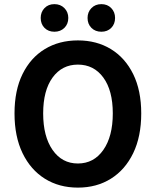

<svg xmlns="http://www.w3.org/2000/svg" viewBox="-20 -877 738 910"><path d="M349.1 12.2Q260.3 12.2 192.6 -30Q125 -72.3 86.9 -151.1Q48.8 -230 48.8 -339.4Q48.8 -448.7 86.9 -526.1Q125 -603.5 192.6 -644.5Q260.3 -685.5 349.1 -685.5Q438 -685.5 505.6 -644.3Q573.2 -603 611.3 -525.6Q649.4 -448.2 649.4 -339.4Q649.4 -230 611.3 -151.1Q573.2 -72.3 505.6 -30Q438 12.2 349.1 12.2ZM349.1 -102.1Q424.8 -102.1 469.7 -166.3Q514.6 -230.5 514.6 -339.4Q514.6 -448.2 469.7 -509.5Q424.8 -570.8 349.1 -570.8Q273.9 -570.8 229.2 -509.5Q184.6 -448.2 184.6 -339.4Q184.6 -230.5 229.2 -166.3Q273.9 -102.1 349.1 -102.1ZM237.8 -726.6Q209 -726.6 190.9 -744.9Q172.9 -763.2 172.9 -792Q172.9 -819.8 190.9 -838.6Q209 -857.4 237.8 -857.4Q266.6 -857.4 285.2 -838.6Q303.7 -819.8 303.7 -792Q303.7 -763.2 285.2 -744.9Q266.6 -726.6 237.8 -726.6ZM460.4 -726.6Q431.6 -726.6 413.3 -744.9Q395 -763.2 395 -792Q395 -819.8 413.3 -838.6Q431.6 -857.4 460.4 -857.4Q489.3 -857.4 507.3 -838.6Q525.4 -819.8 525.4 -792Q525.4 -763.2 507.3 -744.9Q489.3 -726.6 460.4 -726.6Z"/></svg>

Font: Akatab ExtraBold
Style: Regular
Weight: 800
Designer: SIL International
Foundry: SIL International
Version: Version 3.000